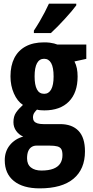

<svg xmlns="http://www.w3.org/2000/svg" viewBox="-20 -786 505 1046"><path d="M196.3 240.2Q105.5 240.2 55.7 200.2Q5.9 160.2 5.9 86.9Q5.9 39.1 33.4 4.9Q61 -29.3 106.4 -42Q83.5 -51.8 68.4 -72.5Q53.2 -93.3 53.2 -120.6Q53.2 -151.9 67.1 -172.4Q81.1 -192.9 105 -214.4Q74.2 -234.4 55.7 -276.9Q37.1 -319.3 37.1 -370.1Q37.1 -428.7 58.3 -470.2Q79.6 -511.7 120.4 -533.4Q161.1 -555.2 219.7 -555.2Q237.8 -555.2 251.2 -553.5Q264.6 -551.8 274.7 -549.1Q284.7 -546.4 292 -543.5H450.2V-465.3L385.7 -451.2Q395 -433.1 398.9 -413.1Q402.8 -393.1 402.8 -369.1Q402.8 -281.2 355.5 -232.9Q308.1 -184.6 221.2 -184.6Q194.3 -184.6 181.6 -189Q173.8 -181.6 166.7 -171.4Q159.7 -161.1 159.7 -145.5Q159.7 -133.8 165.8 -125.7Q171.9 -117.7 184.6 -113.8Q197.3 -109.9 216.3 -109.9H307.1Q372.6 -109.9 407.7 -73.2Q442.9 -36.6 442.9 38.6Q442.9 135.7 380.1 188Q317.4 240.2 196.3 240.2ZM205.6 143.1Q245.1 143.1 270.5 133.3Q295.9 123.5 308.1 104.7Q320.3 85.9 320.3 59.1Q320.3 37.6 314 26.6Q307.6 15.6 292.2 11.5Q276.9 7.3 250 7.3H178.7Q163.6 7.3 151.9 14.9Q140.1 22.5 133.8 37.6Q127.4 52.7 127.4 76.7Q127.4 109.4 148.4 126.2Q169.4 143.1 205.6 143.1ZM220.7 -274.9Q245.6 -274.9 258.8 -298.8Q272 -322.8 272 -369.1Q272 -418.5 258.8 -442.1Q245.6 -465.8 220.2 -465.8Q194.8 -465.8 181.6 -441.7Q168.5 -417.5 168.5 -369.6Q168.5 -323.2 181.2 -299.1Q193.8 -274.9 220.7 -274.9ZM395.5 -766.1V-756.8Q385.3 -742.7 369.1 -723.6Q353 -704.6 333.7 -683.6Q314.5 -662.6 294.7 -642.3Q274.9 -622.1 257.3 -606H164.6V-619.1Q182.1 -645.5 196.8 -670.7Q211.4 -695.8 223.9 -719.7Q236.3 -743.7 246.6 -766.1Z"/></svg>

Font: Open Sans Condensed
Style: Regular
Weight: 400
Width: 3
Designer: Monotype Design Team
Foundry: Monotype Imaging Inc.
Version: Version 3.000